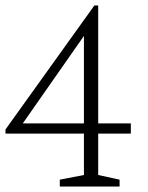

<svg xmlns="http://www.w3.org/2000/svg" viewBox="-21 -680 541 700"><path d="M197 0V-25L285 -42V-193H-1V-208L323 -660H337V-230H456V-193H337V-42L415 -25V0ZM62 -230H285V-549Z"/></svg>

Font: Spectral ExtraLight
Style: Regular
Weight: 275
Designer: Jean-Baptiste Levee
Foundry: Production Type
Version: Version 2.001